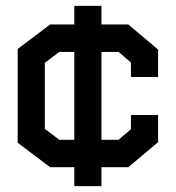

<svg xmlns="http://www.w3.org/2000/svg" viewBox="-20 -566 596 651"><path d="M415 1H324V65H232V1H150L40 -82V-400L150 -483H232V-546H324V-483H415L516 -398V-305H424V-354L382 -390H324V-92H382L424 -128V-176H516V-84ZM232 -390H181L132 -353V-129L181 -92H232Z"/></svg>

Font: Turret Road
Style: Bold
Weight: 700
Designer: Noponies
Foundry: Noponies
Version: Version 1.001; ttfautohint (v1.8)